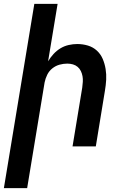

<svg xmlns="http://www.w3.org/2000/svg" viewBox="-31 -755 651 990"><path d="M-11 215 146 -735H266L217 -439Q229 -459 245 -476.5Q261 -494 281 -506Q301 -518 323.5 -523Q346 -528 367 -528Q396 -528 422.5 -520Q449 -512 468.5 -494Q488 -476 498.5 -451.5Q509 -427 513.5 -399.5Q518 -372 516.5 -344Q515 -316 510 -287L463 0H343L393 -303Q395 -318 396 -333Q397 -348 394.5 -362Q392 -376 386 -388.5Q380 -401 369.5 -410Q359 -419 345 -423Q331 -427 316 -427Q296 -427 276 -421.5Q256 -416 239 -402.5Q222 -389 212.5 -369.5Q203 -350 199 -330L109 215Z"/></svg>

Font: Iosevka Extended Oblique
Style: Bold
Weight: 700
Width: 7
Italic angle: -9°
Monospace: yes
Designer: Belleve Invis
Foundry: Belleve Invis
Version: Version 32.5.0; ttfautohint (v1.8.4)